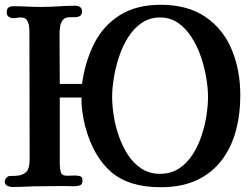

<svg xmlns="http://www.w3.org/2000/svg" viewBox="-23 -782 1043 803"><path d="M847 -377Q847 -411 840 -454.5Q833 -498 818 -542.5Q803 -587 779 -625Q755 -663 722 -686Q689 -709 646 -709Q603 -709 569.5 -686Q536 -663 512.5 -625.5Q489 -588 474.5 -543.5Q460 -499 453 -455.5Q446 -412 446 -377Q446 -342 452.5 -299Q459 -256 474 -213Q489 -170 512 -134.5Q535 -99 568.5 -77Q602 -55 646 -55Q691 -55 724.5 -76.5Q758 -98 781.5 -134Q805 -170 819.5 -213Q834 -256 840.5 -299Q847 -342 847 -377ZM982 -384Q982 -303 963 -233.5Q944 -164 903.5 -111Q863 -58 800 -28.5Q737 1 649 1Q515 1 441 -63.5Q367 -128 333 -254Q326 -283 321.5 -313.5Q317 -344 318 -374H227V-95Q227 -79 231 -63Q235 -47 257 -47Q265 -47 274 -47.5Q283 -48 291 -48Q302 -48 312 -45Q322 -42 322 -27Q322 -10 310.5 -6.5Q299 -3 285 -3Q275 -3 264.5 -3.5Q254 -4 243 -4Q218 -4 193 -3.5Q168 -3 143 -3Q115 -3 86.5 -1.5Q58 0 29 0Q18 0 7.5 -5Q-3 -10 -3 -23Q-3 -31 4 -38.5Q11 -46 18 -46Q28 -46 38.5 -46.5Q49 -47 56 -48Q81 -53 91 -68Q101 -83 101 -117Q101 -250 100.5 -382.5Q100 -515 100 -648Q100 -661 98 -675Q96 -689 88.5 -699Q81 -709 64 -709Q57 -709 48 -707.5Q39 -706 32 -706Q23 -706 14 -711.5Q5 -717 5 -728Q5 -744 12 -750Q19 -756 34 -756Q63 -756 92 -754.5Q121 -753 150 -753Q185 -753 222 -755.5Q259 -758 293 -758Q304 -758 312 -752.5Q320 -747 320 -734Q320 -720 311 -715Q302 -710 290.5 -710Q279 -710 269 -710Q249 -710 240 -698.5Q231 -687 228.5 -671Q226 -655 226 -639Q226 -587 226.5 -535Q227 -483 227 -431H320Q333 -525 371 -600Q409 -675 478 -718.5Q547 -762 649 -762Q762 -762 836 -711.5Q910 -661 946 -575Q982 -489 982 -384Z"/></svg>

Font: Kaisei Tokumin ExtraBold
Style: Regular
Weight: 800
Designer: Font-Kai, 金井和夫
Foundry: KAZUO KANAI
Version: Version 5.003